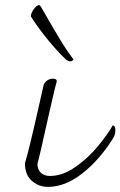

<svg xmlns="http://www.w3.org/2000/svg" viewBox="-20 -727 473 754"><path d="M78 -86Q93 -134 130 -299Q148 -380 152 -396Q165 -418 188 -418Q203 -418 203 -408Q196 -383 183.5 -328.5Q171 -274 164 -243Q137 -119 127 -84Q127 -61 140.5 -48.5Q154 -36 176 -36Q226 -36 276.5 -71.5Q327 -107 365.5 -154Q404 -201 423 -235Q429 -233 431 -228.5Q433 -224 433 -213Q433 -198 423 -182Q369 -97 302 -45Q235 7 168 7Q133 7 105.5 -16.5Q78 -40 78 -86ZM235 -497Q201 -530 164.5 -575Q128 -620 101 -663Q102 -677 113.5 -692Q125 -707 133 -707Q137 -707 141 -700Q175 -642 179 -634Q207 -586 224.5 -557.5Q242 -529 269 -493Q262 -486 255 -486Q246 -486 235 -497Z"/></svg>

Font: Charmonman
Style: Regular
Weight: 400
Designer: Ekaluck Peanpanawate
Foundry: Cadson Demak Co.,Ltd.
Version: Version 1.000; ttfautohint (v1.6)